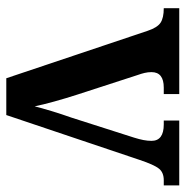

<svg xmlns="http://www.w3.org/2000/svg" viewBox="-10 -566 576 595"><g transform="rotate(90 277.5 -268.0)"><path d="M75 -438Q65 -468 50 -478Q35 -488 5 -488V-536H271V-488H251Q203 -488 203 -450Q203 -439 205.5 -428.5Q208 -418 212 -407L273 -219Q284 -185 294 -149Q304 -113 309 -88Q314 -108 323.5 -139.5Q333 -171 344 -202L406 -396Q411 -412 413.5 -425Q416 -438 416 -450Q416 -488 365 -488H353V-536H554V-488H538Q514 -488 502 -473Q490 -458 475 -413L336 0H222Z"/></g></svg>

Font: Noto Serif Georgian SemiCondensed SemiBold
Style: Regular
Weight: 600
Width: 4
Designer: Monotype Design Team, Akaki Razmadze
Foundry: Google LLC
Version: Version 2.003; ttfautohint (v1.8.4.7-5d5b)